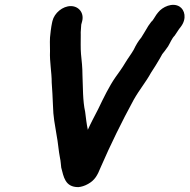

<svg xmlns="http://www.w3.org/2000/svg" viewBox="-20 -713 777 787"><path d="M317 -627C325 -660 303 -688 270 -688C237 -688 203 -660 195 -627L193 -618C191 -609 190 -601 189 -594C188 -590 188 -585 187 -578C183 -552 185 -531 185 -504C183 -458 192 -419 192 -374C194 -340 196 -319 197 -283C198 -233 205 -203 212 -159C218 -129 220 -95 226 -65C229 -53 229 -40 231 -26C241 11 246 54 301 54C313 53 327 49 341 41C368 26 379 7 393 -28C433 -120 479 -214 528 -304C553 -348 577 -375 599 -415C612 -435 623 -452 635 -473L645 -491L656 -505L669 -523C678 -538 684 -555 696 -567L714 -594L721 -603C747 -637 737 -673 716 -686C687 -704 646 -685 628 -662L621 -653C618 -649 609 -633 603 -626L601 -625L588 -607C578 -591 569 -574 559 -559C547 -545 537 -528 528 -509C517 -490 505 -475 493 -455C482 -436 466 -414 453 -396C428 -360 405 -313 382 -265C363 -228 353 -210 340 -181C335 -204 332 -231 329 -255C319 -299 320 -357 318 -405C318 -438 315 -461 312 -492C310 -514 311 -549 311 -570C310 -584 313 -600 313 -612Z"/></svg>

Font: Electronic
Style: TiIt
Weight: 900
Version: Version 1.011